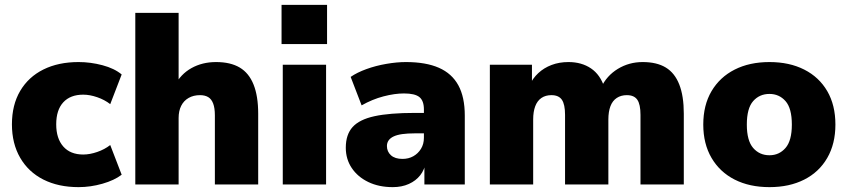

<svg xmlns="http://www.w3.org/2000/svg" viewBox="-20 -758 3483 789"><path d="M303 11Q220 11 158.5 -20Q97 -51 63 -109.5Q29 -168 29 -247Q29 -327 63 -384.5Q97 -442 158.5 -472.5Q220 -503 303 -503Q352 -503 401 -490Q450 -477 480 -452L433 -330Q410 -348 379.5 -358.5Q349 -369 322 -369Q269 -369 240 -337.5Q211 -306 211 -247Q211 -189 240 -156Q269 -123 322 -123Q349 -123 379.5 -133.5Q410 -144 433 -162L480 -40Q450 -17 401 -3Q352 11 303 11Z M536 0V-705H714V-406H698Q722 -453 766.5 -478Q811 -503 868 -503Q927 -503 965 -480.5Q1003 -458 1022 -410.5Q1041 -363 1041 -291V0H863V-284Q863 -314 856 -332.5Q849 -351 835.5 -359Q822 -367 802 -367Q775 -367 755 -355.5Q735 -344 724.5 -323Q714 -302 714 -273V0Z M1137 -577V-738H1324V-577ZM1142 0V-492H1320V0Z M1594 11Q1537 11 1493.5 -10Q1450 -31 1425.5 -67.5Q1401 -104 1401 -151Q1401 -205 1429 -236Q1457 -267 1519 -280.5Q1581 -294 1684 -294H1739V-210H1684Q1655 -210 1633.5 -207Q1612 -204 1598 -197.5Q1584 -191 1577 -181Q1570 -171 1570 -158Q1570 -135 1586.5 -120Q1603 -105 1634 -105Q1659 -105 1678.5 -116Q1698 -127 1710 -146.5Q1722 -166 1722 -192V-308Q1722 -344 1703.5 -359Q1685 -374 1640 -374Q1602 -374 1556 -362Q1510 -350 1466 -325L1421 -442Q1447 -460 1485.5 -474Q1524 -488 1567.5 -495.5Q1611 -503 1648 -503Q1730 -503 1783.5 -479.5Q1837 -456 1863.5 -407.5Q1890 -359 1890 -283V0H1724V-93H1730Q1725 -61 1707 -38Q1689 -15 1660 -2Q1631 11 1594 11Z M1993 0V-492H2166V-406H2155Q2169 -436 2192 -457.5Q2215 -479 2246.5 -491Q2278 -503 2316 -503Q2370 -503 2408.5 -477Q2447 -451 2464 -398H2450Q2473 -447 2519 -475Q2565 -503 2621 -503Q2679 -503 2716 -480.5Q2753 -458 2771.5 -410.5Q2790 -363 2790 -291V0H2612V-286Q2612 -329 2599 -348Q2586 -367 2556 -367Q2532 -367 2514.5 -355.5Q2497 -344 2488.5 -321.5Q2480 -299 2480 -267V0H2302V-286Q2302 -329 2289 -348Q2276 -367 2246 -367Q2222 -367 2205 -355.5Q2188 -344 2179.5 -321.5Q2171 -299 2171 -267V0Z M3142 11Q3060 11 2999 -20Q2938 -51 2904 -109Q2870 -167 2870 -246Q2870 -326 2904 -383.5Q2938 -441 2999 -472Q3060 -503 3142 -503Q3224 -503 3285 -472Q3346 -441 3379.5 -383.5Q3413 -326 3413 -246Q3413 -167 3379.5 -109Q3346 -51 3285 -20Q3224 11 3142 11ZM3142 -120Q3182 -120 3208 -150Q3234 -180 3234 -246Q3234 -313 3208 -342.5Q3182 -372 3142 -372Q3101 -372 3075 -342.5Q3049 -313 3049 -246Q3049 -180 3075 -150Q3101 -120 3142 -120Z"/></svg>

Font: Nunito Sans 12pt ExtraLight 12pt Black
Style: Regular
Weight: 900
Version: Version 3.101;gftools[0.9.27]